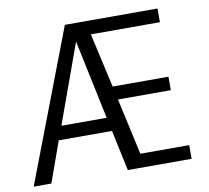

<svg xmlns="http://www.w3.org/2000/svg" viewBox="-79 -809 979 898"><g transform="rotate(-10 410.0 -360.0)"><path d="M760 0H457L416 -193H163L94 0H10L285 -720H725V-655H397L455 -397H720V-333H469L528 -65H760ZM187 -258H402L323 -634Z"/></g></svg>

Font: Carrois Gothic SC
Style: Regular
Weight: 400
Designer: Ralph du Carrois
Foundry: Ralph du Carrois
Version: Version 1.002